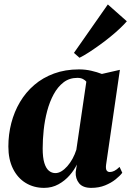

<svg xmlns="http://www.w3.org/2000/svg" viewBox="-20 -854 604 884"><path d="M468.5 -96Q466 -76.5 471 -69.2Q476 -62 485.5 -62Q495.5 -62 506.2 -67.2Q517 -72.5 530.5 -85.5L543 -58.5Q532.5 -44.5 512.2 -28.2Q492 -12 463.8 -0.5Q435.5 11 400 11Q361.5 11 344.2 -10.2Q327 -31.5 328.5 -62L334 -96.5Q322 -71.5 300.5 -46.8Q279 -22 249.2 -5.5Q219.5 11 183 11Q135.5 11 98.2 -11.8Q61 -34.5 39.8 -77.2Q18.5 -120 18.5 -179.5Q18.5 -235 32 -287.2Q45.5 -339.5 72 -384.2Q98.5 -429 137.8 -462.8Q177 -496.5 228.8 -515.5Q280.5 -534.5 343.5 -534.5Q373.5 -534.5 400.5 -528.2Q427.5 -522 449 -513.5L532 -532.5ZM377.5 -478Q372.5 -484.5 362.2 -490Q352 -495.5 336.5 -495.5Q299.5 -495.5 272.8 -475Q246 -454.5 227.2 -420Q208.5 -385.5 197.2 -343Q186 -300.5 181.2 -255.8Q176.5 -211 176.5 -170.5Q176.5 -128.5 184.2 -103.5Q192 -78.5 205.2 -67.8Q218.5 -57 235 -57Q249 -57 263 -65.5Q277 -74 290 -88.8Q303 -103.5 313.8 -123Q324.5 -142.5 331.5 -164.5ZM320.5 -610.5 476.5 -833.5 564 -756Q552 -742 532.2 -723.2Q512.5 -704.5 488.2 -684.8Q464 -665 438.2 -646.5Q412.5 -628 388.5 -612.5Q364.5 -597 346 -588Z"/></svg>

Font: Merriweather 96pt ExtraBold
Style: Italic
Weight: 800
Italic angle: -7.8°
Version: Version 2.101